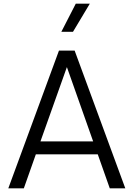

<svg xmlns="http://www.w3.org/2000/svg" viewBox="-20 -1019 723 1039"><path d="M466 -999 375 -847H312L390 -999ZM384 -745 658 0H574L509 -184H174L109 0H25L299 -745ZM199 -254H484L342 -656Z"/></svg>

Font: Plus Jakarta Display Light
Style: Regular
Weight: 300
Designer: Gumpita Rahayu
Foundry: Tokotype Studio
Version: Version 1.000;hotconv 1.0.109;makeotfexe 2.5.65596